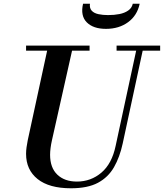

<svg xmlns="http://www.w3.org/2000/svg" viewBox="-20 -999 880 1031"><path d="M361 12Q244 12 182 -37.5Q120 -87 120 -173Q120 -190 122.5 -208Q125 -226 129 -246L239 -754H373L259 -246Q254 -224 251.5 -204Q249 -184 249 -168Q249 -98 288 -61Q327 -24 393 -24Q468 -24 524.5 -72Q581 -120 601 -216L717 -754H752L639 -229Q623 -155 592 -101Q561 -47 506 -17.5Q451 12 361 12ZM120 -727V-754H461V-727ZM606 -727V-754H840V-727ZM549 -844Q481 -844 446 -879Q411 -914 426 -979H463Q460 -955 472.5 -941.5Q485 -928 508.5 -923Q532 -918 560 -918Q594 -918 621.5 -923.5Q649 -929 668.5 -942.5Q688 -956 693 -979H730Q717 -916 668 -880Q619 -844 549 -844Z"/></svg>

Font: Libre Bodoni Medium
Style: Italic
Weight: 500
Italic angle: -13°
Designer: Pablo Impallari, Rodrigo Fuenzalida
Foundry: Impallari Type
Version: Version 2.005;gftools[0.9.23]